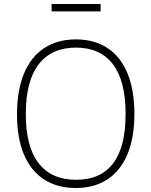

<svg xmlns="http://www.w3.org/2000/svg" viewBox="-20 -930 757 960"><path d="M65 -358Q65 -478.5 100.2 -562.8Q135.5 -647 201.8 -690Q268 -733 360 -733Q451 -733 516.8 -690.2Q582.5 -647.5 617.2 -563.8Q652 -480 652 -360Q652 -241 617 -158Q582 -75 516.2 -32.5Q450.5 10 359 10Q267 10 201 -32.2Q135 -74.5 100 -157Q65 -239.5 65 -358ZM608 -360Q608 -525.5 544.5 -608.8Q481 -692 360 -692Q238 -692 173.5 -608.5Q109 -525 109 -360Q109 -196 173.5 -113.5Q238 -31 361 -31Q483 -31 545.5 -113Q608 -195 608 -360ZM483 -873H238V-910H483Z"/></svg>

Font: Public Sans VF
Style: Regular
Weight: 400
Designer: Pablo Impallari, Rodrigo Fuenzalida (Modified by Dan O. Williams and USWDS)
Version: Version 1.003